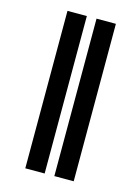

<svg xmlns="http://www.w3.org/2000/svg" viewBox="-110 -778 615 842"><g transform="rotate(15 197.0 -357.5)"><path d="M177.7 -714.8Q177.7 -536.1 177.7 0Q156.2 0 89.8 0Q89.8 -178.7 89.8 -714.8Q112.3 -714.8 177.7 -714.8ZM309.6 -714.8Q309.6 -536.1 309.6 0Q287.1 0 221.7 0Q221.7 -178.7 221.7 -714.8Q243.2 -714.8 309.6 -714.8Z"/></g></svg>

Font: DeepSea
Style: Bold
Weight: 700
Designer: Stem
Version: Version 3.019;git-0a5106e0b